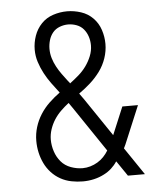

<svg xmlns="http://www.w3.org/2000/svg" viewBox="-53 -789 707 844"><g transform="rotate(-5 300.0 -367.5)"><path d="M279 8Q254 8 228.5 3Q203 -2 180.5 -14.5Q158 -27 140.5 -46Q123 -65 112 -88Q101 -111 95.5 -136Q90 -161 90 -187Q90 -218 99 -247.5Q108 -277 124.5 -303Q141 -329 163.5 -350.5Q186 -372 211 -390Q194 -412 177.5 -434.5Q161 -457 148 -481.5Q135 -506 126.5 -532.5Q118 -559 118 -587Q118 -618 128.5 -648Q139 -678 160.5 -700.5Q182 -723 212.5 -733Q243 -743 274 -743Q305 -743 335.5 -733Q366 -723 388 -700.5Q410 -678 420 -647.5Q430 -617 430 -586Q430 -554 419.5 -523Q409 -492 390 -466Q371 -440 347 -418.5Q323 -397 296 -378Q301 -371 306 -364Q311 -357 316 -350L429 -183L480 -305H549L485 -152Q482 -144 478.5 -136.5Q475 -129 471 -121L553 0H478L435 -63L432 -67Q421 -50 406 -36.5Q391 -23 373 -14Q352 -3 328 2.5Q304 8 279 8ZM260 -426Q280 -441 299 -457.5Q318 -474 332.5 -494Q347 -514 356.5 -537.5Q366 -561 366 -585Q366 -605 360 -623.5Q354 -642 342 -656.5Q330 -671 311.5 -678Q293 -685 274 -685Q255 -685 236.5 -678Q218 -671 206 -656.5Q194 -642 188.5 -623Q183 -604 183 -585Q183 -564 189 -544Q195 -524 205 -505.5Q215 -487 227 -470.5Q239 -454 252 -437L253 -436Q255 -433 257 -431Q259 -429 260 -426ZM283 -50Q300 -50 317 -55Q334 -60 349 -69Q364 -78 376 -90.5Q388 -103 397 -118L262 -318Q258 -324 254 -329.5Q250 -335 246 -341Q228 -327 211 -310.5Q194 -294 181.5 -274.5Q169 -255 161.5 -232.5Q154 -210 154 -187Q154 -161 162.5 -135Q171 -109 188 -89Q205 -69 231 -59.5Q257 -50 283 -50Z"/></g></svg>

Font: Iosevka Etoile Light
Style: Regular
Weight: 300
Designer: Belleve Invis
Foundry: Belleve Invis
Version: Version 25.0.1; ttfautohint (v1.8.4)